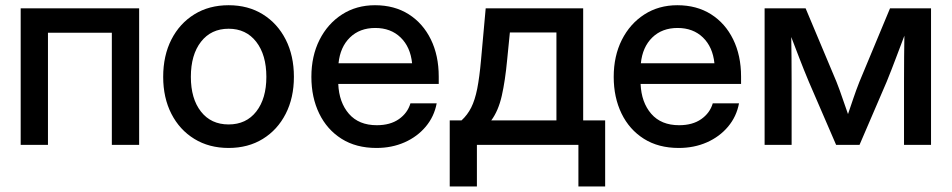

<svg xmlns="http://www.w3.org/2000/svg" viewBox="-20 -547 3594 725"><path d="M505.4 -515.6V0H402.3V-423.3H161.1V0H58.1V-515.6Z M843.3 11.7Q769.5 11.7 713.9 -22.5Q658.2 -56.6 627.2 -117.2Q596.2 -177.7 596.2 -256.8Q596.2 -336.9 627.2 -397.7Q658.2 -458.5 713.9 -492.9Q769.5 -527.3 843.3 -527.3Q917 -527.3 972.4 -492.9Q1027.8 -458.5 1058.8 -397.7Q1089.8 -336.9 1089.8 -256.8Q1089.8 -177.7 1058.8 -117.2Q1027.8 -56.6 972.4 -22.5Q917 11.7 843.3 11.7ZM843.3 -77.1Q909.7 -77.1 947.8 -126Q985.8 -174.8 985.8 -256.8Q985.8 -339.8 947.5 -389.2Q909.2 -438.5 843.3 -438.5Q777.3 -438.5 739 -389.4Q700.7 -340.3 700.7 -256.8Q700.7 -174.3 738.8 -125.7Q776.9 -77.1 843.3 -77.1Z M1401.4 11.7Q1324.7 11.7 1269.8 -22.9Q1214.8 -57.6 1185.3 -118.4Q1155.8 -179.2 1155.8 -256.8Q1155.8 -335.4 1186.5 -396.5Q1217.3 -457.5 1271.5 -492.4Q1325.7 -527.3 1396 -527.3Q1469.2 -527.3 1523.2 -493.2Q1577.1 -459 1606.9 -398.2Q1636.7 -337.4 1636.7 -257.8V-230H1257.3Q1260.3 -160.2 1297.6 -117.2Q1335 -74.2 1402.8 -74.2Q1453.6 -74.2 1486.3 -97.2Q1519 -120.1 1529.8 -156.7H1628.9Q1619.6 -106.9 1587.6 -68.8Q1555.7 -30.8 1507.6 -9.5Q1459.5 11.7 1401.4 11.7ZM1258.3 -308.1H1536.1Q1529.8 -369.6 1492.7 -405.5Q1455.6 -441.4 1397 -441.4Q1338.4 -441.4 1301.5 -405.5Q1264.6 -369.6 1258.3 -308.1Z M1678.2 157.2V-92.3H1722.7Q1745.1 -112.8 1759.3 -140.9Q1773.4 -168.9 1782 -211.9Q1790.5 -254.9 1796.4 -320.8L1814 -515.6H2182.1V-92.3H2265.1V157.2H2164.1V0H1780.8V157.2ZM1835 -92.3H2081.1V-424.3H1905.3L1895 -320.8Q1887.7 -242.7 1874.8 -185.5Q1861.8 -128.4 1835 -92.3Z M2543 11.7Q2466.3 11.7 2411.4 -22.9Q2356.4 -57.6 2326.9 -118.4Q2297.4 -179.2 2297.4 -256.8Q2297.4 -335.4 2328.1 -396.5Q2358.9 -457.5 2413.1 -492.4Q2467.3 -527.3 2537.6 -527.3Q2610.8 -527.3 2664.8 -493.2Q2718.8 -459 2748.5 -398.2Q2778.3 -337.4 2778.3 -257.8V-230H2398.9Q2401.9 -160.2 2439.2 -117.2Q2476.6 -74.2 2544.4 -74.2Q2595.2 -74.2 2627.9 -97.2Q2660.6 -120.1 2671.4 -156.7H2770.5Q2761.2 -106.9 2729.2 -68.8Q2697.3 -30.8 2649.2 -9.5Q2601.1 11.7 2543 11.7ZM2399.9 -308.1H2677.7Q2671.4 -369.6 2634.3 -405.5Q2597.2 -441.4 2538.6 -441.4Q2480 -441.4 2443.1 -405.5Q2406.2 -369.6 2399.9 -308.1Z M2867.2 0V-515.6H3022L3138.7 -237.8Q3151.4 -205.6 3161.6 -175Q3171.9 -144.5 3182.1 -116.2Q3191.9 -144.5 3202.1 -175Q3212.4 -205.6 3225.1 -237.8L3340.8 -515.6H3495.6V0H3393.6V-237.8Q3393.6 -292 3394 -332.3Q3394.5 -372.6 3395 -412.1Q3379.4 -371.1 3363.5 -328.9Q3347.7 -286.6 3328.1 -238.3L3225.6 0H3137.2L3034.2 -238.3Q3014.6 -285.2 2998.8 -326.4Q2982.9 -367.7 2967.8 -407.2Q2968.3 -369.1 2968.8 -329.8Q2969.2 -290.5 2969.2 -237.8V0Z"/></svg>

Font: Inter Display Medium
Style: Regular
Weight: 500
Designer: Rasmus Andersson
Foundry: rsms
Version: Version 4.001;git-9221beed3